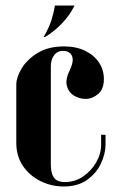

<svg xmlns="http://www.w3.org/2000/svg" viewBox="-20 -669 433 695"><path d="M39 -363Q39 -389 58.5 -421.5Q78 -454 116.5 -477.5Q155 -501 212 -501Q256 -501 288.5 -485Q321 -469 338.5 -442.5Q356 -416 356 -383Q356 -346 335 -328.5Q314 -311 290 -311Q267 -311 247.5 -323Q228 -335 222 -358.5Q216 -382 233 -416Q245 -442 243 -457Q241 -472 231 -478.5Q221 -485 209 -485Q187 -485 175.5 -468.5Q164 -452 164 -430V-75Q164 -49 170.5 -34.5Q177 -20 188.5 -15Q200 -10 215 -10Q251 -10 280.5 -30Q310 -50 328 -81Q346 -112 346 -145V-181H362V-145Q362 -113 345.5 -77.5Q329 -42 295.5 -18Q262 6 210 6Q166 6 126.5 -13.5Q87 -33 63 -68.5Q39 -104 39 -152ZM143 -535H138Q158 -570 166 -595.5Q174 -621 179 -649H250Q232 -613 203.5 -583.5Q175 -554 143 -535Z"/></svg>

Font: Emberly Black
Style: Regular
Weight: 900
Designer: Rajesh Rajput
Foundry: Rajesh Rajput
Version: Version 1.000